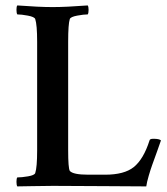

<svg xmlns="http://www.w3.org/2000/svg" viewBox="-20 -666 599 689"><path d="M224.6 -127Q224.6 -62.5 230.5 -52.7Q242.2 -39.1 296.9 -39.1H357.4Q425.8 -39.1 460 -66.4Q495.1 -94.7 516.6 -162.1Q517.6 -168 530.3 -168Q551.8 -168 557.6 -162.1Q554.7 -153.3 543.5 -122.1Q532.2 -90.8 526.4 -74.7Q520.5 -58.6 513.7 -35.2Q506.8 -11.7 504.9 2.9Q479.5 2.9 361.3 2Q243.2 1 169.9 1Q136.7 1 93.8 2Q50.8 2.9 42 2.9Q39.1 -2 39.1 -13.7Q39.1 -25.4 42 -29.3Q57.6 -29.3 80.6 -33.2Q103.5 -37.1 106.4 -44.9Q113.3 -65.4 113.3 -127V-515.6Q113.3 -577.1 106.4 -597.7Q103.5 -605.5 80.1 -609.9Q56.6 -614.3 42 -614.3Q39.1 -619.1 39.1 -630.9Q39.1 -642.6 42 -646.5Q120.1 -640.6 168.9 -640.6Q216.8 -640.6 294.9 -646.5Q297.9 -641.6 297.9 -630.4Q297.9 -619.1 294.9 -614.3Q280.3 -614.3 256.8 -609.9Q233.4 -605.5 230.5 -597.7Q224.6 -580.1 224.6 -515.6Z"/></svg>

Font: Crimson
Style: Semibold
Weight: 600
Version: Version 0.8